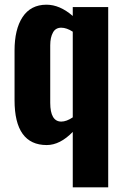

<svg xmlns="http://www.w3.org/2000/svg" viewBox="-20 -608 531 818"><path d="M290 -46C254 -9 217 10 179 10C88 10 42 -54 42 -181V-393C42 -452 53 -500 76 -535C99 -570 133 -588 178 -588C216 -588 253 -572 290 -540V-578H441V190H290ZM290 -108V-473C273 -484 256 -490 241 -490C225 -490 213 -483 206 -470C198 -456 194 -438 194 -415V-170C194 -117 210 -90 241 -90C256 -90 272 -96 290 -108Z"/></svg>

Font: Oswald SemiBold
Style: Regular
Weight: 400
Version: Version